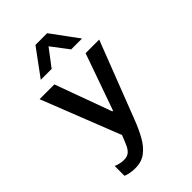

<svg xmlns="http://www.w3.org/2000/svg" viewBox="-274 -860 1148 1148"><g transform="rotate(-45 300.0 -286.0)"><path d="M162 186Q139 186 119.5 182.5Q100 179 83 172V89Q94 94 112 98.5Q130 103 147 103Q175 103 191 90.5Q207 78 218.5 53Q230 28 245 -11L48 -511H173L304 -152H310L437 -511H552L363 -23Q341 35 314.5 82.5Q288 130 251.5 158Q215 186 162 186ZM135 -588 260 -758H359L484 -588H392L273 -745H346L227 -588Z"/></g></svg>

Font: Chivo Mono Medium
Style: Regular
Weight: 500
Monospace: yes
Designer: Hector Gatti
Foundry: Omnibus-Type
Version: Version 1.008